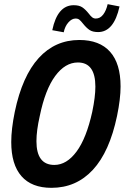

<svg xmlns="http://www.w3.org/2000/svg" viewBox="-20 -892 599 922"><path d="M34 -210Q34 -272 51 -355Q87 -527 166 -613.5Q245 -700 361 -700Q458 -700 508.5 -643.5Q559 -587 559 -477Q559 -417 542 -335Q506 -163 426 -76.5Q346 10 227 10Q132 10 83 -46Q34 -102 34 -210ZM423 -355Q438 -427 438 -476Q438 -592 354 -592Q293 -592 245 -527Q197 -462 171 -335Q155 -265 155 -214Q155 -100 241 -100Q300 -100 347.5 -164Q395 -228 423 -355ZM379 -778Q368 -792 361 -797.5Q354 -803 343 -803Q325 -803 308.5 -784.5Q292 -766 286 -737L231 -747Q256 -867 334 -867Q360 -867 375 -857Q390 -847 406 -827Q415 -815 422.5 -809Q430 -803 440 -803Q461 -803 475.5 -822Q490 -841 497 -872L554 -861Q527 -738 451 -738Q425 -738 410 -748Q395 -758 379 -778Z"/></svg>

Font: Decalotype SemiBold Italic
Style: Regular
Weight: 600
Italic angle: -12°
Designer: Alfredo Marco Pradil
Foundry: Alfredo Marco Pradil
Version: Version 1.0